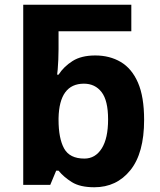

<svg xmlns="http://www.w3.org/2000/svg" viewBox="-20 -780 673 810"><path d="M378 10Q318 10 283.5 -11.5Q249 -33 227 -60H217L192 0H78V-760H534V-648H227V-573Q227 -552 226 -528.5Q225 -505 223.5 -487.5Q222 -470 221 -465H227Q249 -499 286 -522.5Q323 -546 382 -546Q443 -546 489.5 -518.5Q536 -491 562 -431.5Q588 -372 588 -274Q588 -134 530 -62Q472 10 378 10ZM336 -111Q382 -111 409 -153.5Q436 -196 436 -276Q436 -356 408.5 -391.5Q381 -427 334 -427Q230 -427 227 -281V-275Q227 -196 250.5 -153.5Q274 -111 336 -111Z"/></svg>

Font: Noto Sans IKEA
Style: Bold
Weight: 600
Designer: Monotype Design Team
Foundry: Monotype Imaging Inc.
Version: Version 2.001